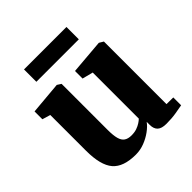

<svg xmlns="http://www.w3.org/2000/svg" viewBox="-204 -894 1049 1049"><g transform="rotate(-45 321.0 -369.0)"><path d="M485.5 10Q449.5 10 433.2 -5.2Q417 -20.5 417 -50V-74Q402 -53 375.2 -33.5Q348.5 -14 316 -1.5Q283.5 11 249 11Q153 11 112 -37Q71 -85 71 -197V-473L24 -487V-547.5L210.5 -564H212.5L235 -549.5V-193.5Q235 -151 241.8 -126.2Q248.5 -101.5 264.2 -90.8Q280 -80 306 -80Q330 -80 347.8 -86.2Q365.5 -92.5 378.5 -101Q391.5 -109.5 399 -117V-473L336.5 -489V-547.5L533.5 -564H538L562 -549.5V-66L614 -65.5V-5Q595.5 -1.5 562 4.2Q528.5 10 485.5 10ZM473.5 -750.5V-655H145.5V-750.5Z"/></g></svg>

Font: Merriweather 28pt Black
Style: Regular
Weight: 900
Version: Version 2.100